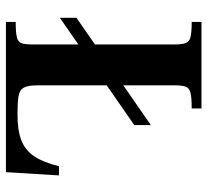

<svg xmlns="http://www.w3.org/2000/svg" viewBox="-46 -654 700 648"><g transform="rotate(90 304.0 -330.0)"><path d="M40 -182V-238L402 -489V-433ZM54 0V-33Q90 -33 106 -37Q122 -41 126 -53Q130 -65 130 -89V-570Q130 -594 125.5 -606.5Q121 -619 105 -623Q89 -627 54 -627V-660H346V-627Q310 -627 293.5 -623Q277 -619 272.5 -606.5Q268 -594 268 -570V-107Q268 -74 276 -60Q284 -46 305 -42.5Q326 -39 366 -39Q420 -39 453.5 -52Q487 -65 507.5 -95.5Q528 -126 541 -179H572L561 0Z"/></g></svg>

Font: Frank Ruhl Libre SemiBold
Style: Regular
Weight: 600
Designer: Yanek Iontef
Foundry: Fontef
Version: Version 6.003;gftools[0.9.30]